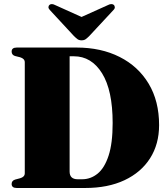

<svg xmlns="http://www.w3.org/2000/svg" viewBox="-20 -937 838 957"><path d="M38 -20Q38 -36.5 55.5 -42L80 -48.5Q103.5 -55 103.5 -73.5V-626.5Q103.5 -644.5 80.5 -651.5L54.5 -658Q38 -663.5 38 -680Q38 -700 63.5 -700H362Q483.5 -700 576.2 -653.2Q669 -606.5 721 -519.8Q773 -433 773 -313.5Q773 -218.5 728 -148Q683 -77.5 600.5 -38.8Q518 0 404.5 0H63.5Q38 0 38 -20ZM389 -43.5Q432 -43.5 466.5 -71.5Q501 -99.5 521.2 -161Q541.5 -222.5 541.5 -324Q541.5 -486.5 488.8 -571.5Q436 -656.5 348 -656.5H327V-82Q327 -43.5 367.5 -43.5ZM425.5 -758Q415.5 -748 407.5 -742Q399.5 -736 386.5 -736Q374 -736 366 -742Q358 -748 348 -758L228.5 -887Q221 -895 221.5 -901.8Q222 -908.5 226.5 -912.5Q237 -921.5 256.5 -911L386.5 -852.5L516.5 -911Q536 -921.5 547.5 -912.5Q551.5 -908.5 552.2 -901.5Q553 -894.5 545.5 -887Z"/></svg>

Font: Fraunces 72pt S000 Black
Style: Regular
Weight: 900
Version: Version 1.000; ttfautohint (v1.8.3)